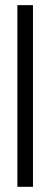

<svg xmlns="http://www.w3.org/2000/svg" viewBox="-20 -719 195 739"><path d="M46.9 -699.2H106.9V0H46.9Z"/></svg>

Font: Moniqa Narrow Heading
Style: Regular
Weight: 400
Width: 4
Designer: Rajesh Rajput
Foundry: Rajesh Rajput
Version: Version 1.000